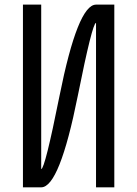

<svg xmlns="http://www.w3.org/2000/svg" viewBox="-20 -801 587 821"><path d="M78.1 0V-78.1V-781.2H156.2V-78.1Q171.9 -78.1 234.4 -390.6Q312.5 -781.2 390.6 -781.2H468.8V-703.1V0H390.6V-703.1Q375 -703.1 312.5 -390.6Q234.4 0 156.2 0Z"/></svg>

Font: Luculent
Style: Regular
Weight: 400
Monospace: yes
Designer: Andrew Kensler
Version: Version 1.0.0-845fa02f9341